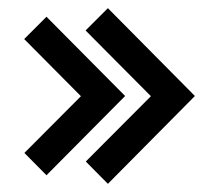

<svg xmlns="http://www.w3.org/2000/svg" viewBox="-20 -573 502 470"><path d="M244.1 -123 190 -177.6 349.4 -337.5 189.5 -498.4 244.1 -553 457.1 -338ZM93.8 -144 39.7 -198.6 178.1 -337.5 39.2 -477.4 93.8 -532 286.3 -338Z"/></svg>

Font: Kreon Light
Style: Regular
Weight: 300
Designer: Julia Petretta
Foundry: Julia Petretta and Eli Heuer
Version: Version 2.002